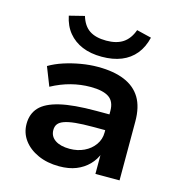

<svg xmlns="http://www.w3.org/2000/svg" viewBox="-109 -823 873 930"><g transform="rotate(15 328.0 -358.0)"><path d="M270 10Q210 10 163.5 -11Q117 -32 91 -67.5Q65 -103 65 -148Q65 -199 95.5 -231.5Q126 -264 193.5 -280Q261 -296 374 -296H459V-217H378Q327 -217 292.5 -213.5Q258 -210 237 -202.5Q216 -195 207 -183Q198 -171 198 -153Q198 -121 224.5 -103Q251 -85 297 -85Q337 -85 369.5 -100.5Q402 -116 421.5 -143.5Q441 -171 441 -205V-313Q441 -361 411 -381Q381 -401 319 -401Q270 -401 221.5 -388.5Q173 -376 125 -350L88 -444Q120 -463 160 -476Q200 -489 243.5 -496.5Q287 -504 329 -504Q408 -504 462 -481.5Q516 -459 543.5 -413.5Q571 -368 571 -295V0H450V-105L455 -106Q442 -71 416.5 -45Q391 -19 355 -4.5Q319 10 270 10ZM332 -556Q276 -556 234 -573.5Q192 -591 164.5 -624.5Q137 -658 127 -707L203 -726Q217 -679 248.5 -658Q280 -637 333 -637Q385 -637 417 -658.5Q449 -680 465 -725L539 -707Q527 -657 499.5 -623.5Q472 -590 430 -573Q388 -556 332 -556Z"/></g></svg>

Font: Nunito Sans 10pt SemiExpanded
Style: Bold
Weight: 700
Width: 6
Designer: Vernon Adams
Foundry: Vernon Adams
Version: Version 3.101;gftools[0.9.27]